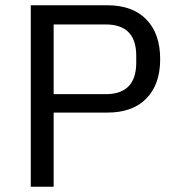

<svg xmlns="http://www.w3.org/2000/svg" viewBox="-20 -710 670 730"><path d="M97 -690H388Q484 -690 536.5 -636Q589 -582 589 -485Q589 -389 536.5 -335.5Q484 -282 389 -282H184V0H97ZM382 -352Q498 -352 498 -472V-498Q498 -617 382 -617H184V-352Z"/></svg>

Font: Mozilla Text BETA
Style: Regular
Weight: 400
Designer: Studio DRAMA
Foundry: Studio DRAMA
Version: Version 0.100